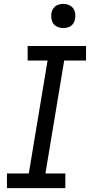

<svg xmlns="http://www.w3.org/2000/svg" viewBox="-20 -973 472 993"><path d="M16 0H318V-76H215L312 -660H425V-735H123V-660H226L129 -76H16ZM307 -828Q321 -828 334.5 -832.5Q348 -837 357 -849Q366 -861 368 -875Q372 -895 366.5 -914Q361 -933 344 -943Q327 -953 307 -953Q293 -953 279.5 -948Q266 -943 257 -931Q248 -919 246 -905Q243 -885 248.5 -866Q254 -847 270.5 -837.5Q287 -828 307 -828Z"/></svg>

Font: Iosevka Sparkle Oblique
Style: Regular
Weight: 400
Italic angle: -9°
Designer: Belleve Invis
Foundry: Belleve Invis
Version: Version 4.5.0; ttfautohint (v1.8.3)